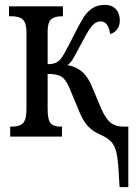

<svg xmlns="http://www.w3.org/2000/svg" viewBox="-20 -562 558 790"><path d="M393 -8Q364 -20 343.5 -41Q323 -62 307 -101L269 -192Q253 -233 234.5 -245.5Q216 -258 176 -258V-114Q176 -70 188 -55.5Q200 -41 229 -41H235V0H22V-41H29Q61 -41 75 -55.5Q89 -70 89 -115V-427Q89 -467 74.5 -481Q60 -495 29 -495H17V-536H239V-495H234Q204 -495 190 -482Q176 -469 176 -432V-298Q197 -298 209 -303.5Q221 -309 231 -321Q242 -335 266 -382Q285 -419 289 -427Q311 -470 325 -492Q339 -514 360 -528Q381 -542 411 -542Q440 -542 456.5 -524.5Q473 -507 473 -478Q473 -456 461.5 -441Q450 -426 433 -422Q426 -474 394 -474Q375 -474 359.5 -456.5Q344 -439 323 -398L311 -376Q290 -336 280.5 -320Q271 -304 258 -294Q292 -288 316 -268.5Q340 -249 357 -209L397 -114Q415 -73 435.5 -57Q456 -41 488 -41H508V208H472Q468 122 462.5 84Q457 46 442 26.5Q427 7 393 -8Z"/></svg>

Font: Noto Serif Cond
Style: Regular
Weight: 400
Width: 3
Designer: Monotype Design Team
Foundry: Monotype Imaging Inc.
Version: Version 1.001